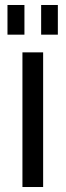

<svg xmlns="http://www.w3.org/2000/svg" viewBox="-20 -750 263 770"><path d="M153 -540V0H70V-540ZM78 -730V-611H10V-730ZM212 -730V-611H145V-730Z"/></svg>

Font: Pathway Extreme Condensed
Style: Regular
Weight: 400
Width: 3
Version: Version 1.001;gftools[0.9.26]